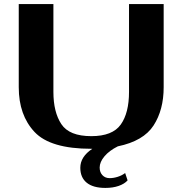

<svg xmlns="http://www.w3.org/2000/svg" viewBox="-20 -720 895 942"><path d="M783 -700V-292Q783 -181 733.5 -104.5Q684 -28 558 -2Q516 19 492.5 47Q469 75 469 102Q469 125 482.5 139.5Q496 154 518 154Q537 154 557.5 147.5Q578 141 594 129L606 165Q591 182 562.5 192Q534 202 497 202Q437 202 405.5 176.5Q374 151 374 103Q374 49 433 10H428Q227 10 149.5 -72.5Q72 -155 72 -292V-700H242V-269Q242 -170 281 -111Q320 -52 428 -52Q532 -52 572.5 -109Q613 -166 613 -269V-700Z"/></svg>

Font: Fahkwang
Style: Bold
Weight: 700
Designer: Suppakit Chalermlarp | Katatrad Co.,Ltd.
Foundry: Cadson Demak Co.,Ltd.
Version: Version 1.000; ttfautohint (v1.6)